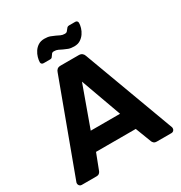

<svg xmlns="http://www.w3.org/2000/svg" viewBox="-203 -1037 1111 1180"><g transform="rotate(-30 352.0 -446.5)"><path d="M33 0Q24 0 18 -6.5Q12 -13 12 -21Q12 -23 12 -25.5Q12 -28 13 -30L251 -673Q254 -684 262.5 -692Q271 -700 288 -700H416Q432 -700 441 -692Q450 -684 453 -673L691 -30Q692 -28 692 -25.5Q692 -23 692 -21Q692 -13 686 -6.5Q680 0 671 0H567Q552 0 545 -7Q538 -14 536 -20L493 -132H211L168 -20Q166 -14 159 -7Q152 0 137 0ZM248 -261H456L352 -549ZM420 -760Q396 -760 379.5 -766Q363 -772 350 -778.5Q337 -785 324.5 -791Q312 -797 295 -797Q285 -797 280.5 -792Q276 -787 272.5 -781Q269 -775 264.5 -770Q260 -765 251 -765H205Q197 -765 192 -769.5Q187 -774 187 -781Q187 -796 192.5 -815.5Q198 -835 209.5 -852.5Q221 -870 239 -881.5Q257 -893 283 -893Q307 -893 323.5 -887Q340 -881 353.5 -874.5Q367 -868 379.5 -862Q392 -856 409 -856Q419 -856 424 -861Q429 -866 433 -872Q437 -878 442 -883Q447 -888 457 -888H500Q508 -888 512.5 -883Q517 -878 517 -871Q517 -856 511.5 -837Q506 -818 494 -800.5Q482 -783 464 -771.5Q446 -760 420 -760Z"/></g></svg>

Font: Fz Rubik SemBd
Style: Regular
Weight: 600
Designer: Hubert and Fischer
Foundry: Hubert and Fischer
Version: Vit hóa bi FontZin.com